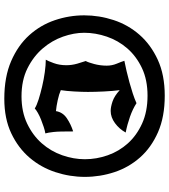

<svg xmlns="http://www.w3.org/2000/svg" viewBox="32 -806 767 870"><g transform="rotate(90 415.0 -370.5)"><path d="M413 -734Q509 -734 578.5 -703.5Q648 -673 693 -622Q738 -571 759.5 -506Q781 -441 781 -372Q781 -304 759.5 -238.5Q738 -173 694 -121.5Q650 -70 583.5 -38.5Q517 -7 427 -7Q328 -7 256.5 -38Q185 -69 139 -120Q93 -171 71 -236Q49 -301 49 -369Q49 -437 70.5 -502.5Q92 -568 137 -619.5Q182 -671 250.5 -702.5Q319 -734 413 -734ZM413 -656Q341 -656 287.5 -630.5Q234 -605 198.5 -564Q163 -523 145.5 -471.5Q128 -420 128 -369Q128 -323 145.5 -273Q163 -223 199 -181Q235 -139 289 -112Q343 -85 416 -85Q486 -85 539.5 -110.5Q593 -136 629 -177Q665 -218 683 -269.5Q701 -321 701 -372Q701 -425 683 -476Q665 -527 629 -567Q593 -607 539 -631.5Q485 -656 413 -656ZM471 -145Q457 -154 430 -162.5Q403 -171 371 -178.5Q339 -186 306.5 -190.5Q274 -195 250 -195Q256 -205 265.5 -231Q275 -257 275 -288Q275 -313 268 -337.5Q261 -362 256 -376Q259 -381 262.5 -391Q266 -401 269.5 -414Q273 -427 275 -441.5Q277 -456 277 -471Q277 -495 268 -516.5Q259 -538 255 -551Q276 -555 301.5 -561Q327 -567 352.5 -574Q378 -581 402.5 -589Q427 -597 447 -606Q473 -589 508.5 -576.5Q544 -564 580 -557Q564 -528 537.5 -508.5Q511 -489 482 -489Q464 -489 439 -497.5Q414 -506 388 -530Q392 -499 394 -458.5Q396 -418 396 -386Q396 -374 395.5 -357.5Q395 -341 394 -324Q393 -307 391.5 -291Q390 -275 388 -263Q406 -255 433.5 -249Q461 -243 483 -241Q488 -272 515.5 -290.5Q543 -309 575 -319Q575 -286 575.5 -265Q576 -244 577.5 -230.5Q579 -217 580.5 -208.5Q582 -200 584 -193Q571 -191 554.5 -185.5Q538 -180 521.5 -173.5Q505 -167 491 -159Q477 -151 471 -145Z"/></g></svg>

Font: New Rocker
Style: Regular
Weight: 400
Designer: Pablo Impallari, Brenda Gallo, Rodrigo Fuenzalida
Foundry: Pablo Impallari, Brenda Gallo, Rodrigo Fuenzalida
Version: Version 1.000; ttfautohint (v0.93) -l 8 -r 50 -G 200 -x 14 -